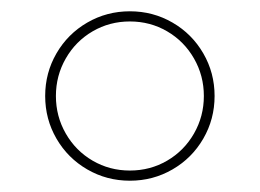

<svg xmlns="http://www.w3.org/2000/svg" viewBox="-20 -723 460 340"><path d="M60 -553Q60 -594 80 -628.5Q100 -663 134.5 -683Q169 -703 210 -703Q251 -703 285.5 -683Q320 -663 340 -628.5Q360 -594 360 -553Q360 -512 340 -477.5Q320 -443 285.5 -423Q251 -403 210 -403Q169 -403 134.5 -423Q100 -443 80 -477.5Q60 -512 60 -553ZM341 -553Q341 -589 323.5 -619.5Q306 -650 276 -667.5Q246 -685 210 -685Q174 -685 144 -667.5Q114 -650 96.5 -619.5Q79 -589 79 -553Q79 -517 96.5 -486.5Q114 -456 144 -438.5Q174 -421 210 -421Q246 -421 276 -438.5Q306 -456 323.5 -486.5Q341 -517 341 -553Z"/></svg>

Font: iiserrat Thin
Style: Regular
Weight: 100
Designer: Akira Ohta
Foundry: Akira Ohta
Version: Version 1.200;Glyphs 3.3.1 (3343)